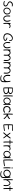

<svg xmlns="http://www.w3.org/2000/svg" viewBox="6123 -6819 907 13193"><g transform="rotate(90 6576.5 -222.5)"><path d="M278 -5Q231 -1 192 -6.5Q153 -12 124.5 -21.5Q96 -31 80.5 -38.5Q65 -46 65 -46Q65 -46 63 -47.5Q61 -49 57.5 -52.5Q54 -56 51.5 -60.5Q49 -65 48.5 -70.5Q48 -76 51 -82Q55 -89 60.5 -91.5Q66 -94 71.5 -94.5Q77 -95 80.5 -93.5Q84 -92 84 -92Q125 -75 170 -67Q215 -59 254.5 -62.5Q294 -66 322 -82.5Q350 -99 358 -132Q365 -165 352.5 -189.5Q340 -214 314.5 -234Q289 -254 257.5 -269.5Q226 -285 197 -297Q178 -305 156.5 -319Q135 -333 117 -352Q99 -371 86.5 -395Q74 -419 71.5 -446.5Q69 -474 79.5 -505.5Q90 -537 118 -570Q146 -604 177 -621.5Q208 -639 239 -646Q270 -653 297.5 -652Q325 -651 347 -647Q369 -643 381.5 -638.5Q394 -634 394 -634Q394 -634 397.5 -632.5Q401 -631 406.5 -627Q412 -623 417 -618.5Q422 -614 424 -607.5Q426 -601 424 -595Q422 -587 416 -583.5Q410 -580 403 -579.5Q396 -579 391.5 -579.5Q387 -580 387 -580Q330 -596 282 -587Q234 -578 199.5 -552Q165 -526 149 -492Q133 -458 142 -425Q149 -398 172 -379Q195 -360 226.5 -345Q258 -330 291.5 -315Q325 -300 354 -280.5Q383 -261 400 -234Q420 -202 424.5 -170.5Q429 -139 421 -110.5Q413 -82 393.5 -60Q374 -38 344.5 -23.5Q315 -9 278 -5Z M724 -3Q674 -3 633 -22Q592 -41 563 -73.5Q534 -106 518.5 -149.5Q503 -193 503 -243Q503 -293 521.5 -339.5Q540 -386 573 -422Q606 -458 649.5 -479Q693 -500 743 -500Q793 -500 835.5 -485Q878 -470 909.5 -439.5Q941 -409 958 -361.5Q975 -314 975 -250Q975 -200 955 -155.5Q935 -111 899.5 -77Q864 -43 819 -23Q774 -3 724 -3ZM724 -62Q761 -62 795 -77.5Q829 -93 855 -120Q881 -147 896.5 -182Q912 -217 912 -257Q912 -323 890 -365.5Q868 -408 830.5 -428.5Q793 -449 744 -449Q707 -449 674.5 -431Q642 -413 618 -382.5Q594 -352 580 -314Q566 -276 566 -238Q566 -186 585.5 -146Q605 -106 641 -84Q677 -62 724 -62Z M1183 -11Q1157 -24 1135 -43.5Q1113 -63 1096.5 -87Q1080 -111 1068 -142Q1056 -173 1049 -209Q1039 -265 1040.5 -325.5Q1042 -386 1052 -450Q1052 -450 1053.5 -454Q1055 -458 1058.5 -462.5Q1062 -467 1069 -470Q1076 -473 1088 -471Q1099 -469 1105 -463Q1111 -457 1113 -451.5Q1115 -446 1116 -441.5Q1117 -437 1117 -437Q1105 -339 1108 -262Q1111 -185 1135 -142Q1152 -110 1172 -89.5Q1192 -69 1214 -61Q1236 -53 1259 -54.5Q1282 -56 1305 -68Q1343 -90 1365 -121.5Q1387 -153 1397 -191Q1407 -229 1405 -270Q1403 -307 1395.5 -348Q1388 -389 1380 -422Q1372 -455 1369 -470Q1369 -470 1369 -472.5Q1369 -475 1370.5 -479Q1372 -483 1375.5 -486.5Q1379 -490 1388 -491Q1397 -493 1404 -489Q1411 -485 1414.5 -481.5Q1418 -478 1418 -478Q1436 -447 1448.5 -407Q1461 -367 1469 -323Q1477 -269 1473.5 -225Q1470 -181 1457.5 -145Q1445 -109 1424 -79Q1405 -54 1378 -35.5Q1351 -17 1319.5 -7.5Q1288 2 1253.5 1.5Q1219 1 1183 -11Z M1594 -144Q1586 -143 1581 -146Q1576 -149 1573 -153.5Q1570 -158 1568.5 -162Q1567 -166 1567 -166Q1565 -177 1563.5 -183Q1562 -189 1561.5 -196.5Q1561 -204 1561.5 -219Q1562 -234 1563 -263Q1567 -322 1584.5 -366.5Q1602 -411 1635 -441Q1668 -471 1716 -486Q1750 -495 1781 -493.5Q1812 -492 1839.5 -481Q1867 -470 1891 -450Q1891 -450 1894 -447Q1897 -444 1900.5 -439Q1904 -434 1906 -428Q1908 -422 1907 -416Q1906 -410 1899 -404Q1890 -398 1881 -398.5Q1872 -399 1863.5 -403.5Q1855 -408 1850 -412Q1845 -416 1845 -416Q1818 -436 1787.5 -437.5Q1757 -439 1726 -425Q1676 -405 1650.5 -364.5Q1625 -324 1618 -268Q1615 -241 1614 -227Q1613 -213 1612.5 -205.5Q1612 -198 1612 -190.5Q1612 -183 1613 -167Q1613 -167 1613 -162Q1613 -157 1608.5 -151.5Q1604 -146 1594 -144ZM1594 -1Q1585 -1 1579 -4.5Q1573 -8 1569 -13Q1565 -18 1563.5 -21.5Q1562 -25 1562 -25Q1556 -79 1553.5 -133Q1551 -187 1551 -242.5Q1551 -298 1554 -355.5Q1557 -413 1562 -474Q1562 -474 1562.5 -477.5Q1563 -481 1566 -486Q1569 -491 1575.5 -494.5Q1582 -498 1593 -497Q1604 -497 1610 -492.5Q1616 -488 1619 -481.5Q1622 -475 1623 -470.5Q1624 -466 1624 -466Q1620 -415 1618 -363Q1616 -311 1616 -256.5Q1616 -202 1618 -144.5Q1620 -87 1624 -26Q1624 -26 1623 -22Q1622 -18 1619.5 -13.5Q1617 -9 1611 -5Q1605 -1 1594 -1Z M2466 -12Q2413 -23 2374 -46.5Q2335 -70 2309.5 -105.5Q2284 -141 2273 -189Q2262 -237 2264 -296Q2272 -357 2293 -412.5Q2314 -468 2352.5 -516.5Q2391 -565 2451 -605Q2523 -649 2590.5 -650Q2658 -651 2722 -617Q2755 -595 2772.5 -569Q2790 -543 2796 -515Q2802 -487 2800 -458.5Q2798 -430 2791 -401Q2791 -401 2788 -398Q2785 -395 2779.5 -392.5Q2774 -390 2765 -392Q2757 -394 2752 -400Q2747 -406 2746 -411Q2745 -416 2745 -416Q2749 -441 2747.5 -466.5Q2746 -492 2738 -518Q2728 -543 2706.5 -561Q2685 -579 2656.5 -587.5Q2628 -596 2595.5 -593Q2563 -590 2532 -574Q2479 -547 2438.5 -511Q2398 -475 2372.5 -427Q2347 -379 2336 -316Q2326 -232 2349.5 -177.5Q2373 -123 2424 -91Q2471 -74 2515 -65Q2559 -56 2604 -60Q2649 -64 2699 -87Q2722 -105 2725.5 -125.5Q2729 -146 2710 -172Q2686 -190 2652 -203.5Q2618 -217 2573 -224Q2573 -224 2571.5 -226.5Q2570 -229 2568 -232.5Q2566 -236 2564.5 -241.5Q2563 -247 2564 -252Q2566 -260 2570 -264Q2574 -268 2578 -269.5Q2582 -271 2582 -271Q2611 -270 2637.5 -263.5Q2664 -257 2687.5 -247.5Q2711 -238 2731 -226Q2753 -209 2767.5 -190.5Q2782 -172 2788 -152.5Q2794 -133 2789.5 -112Q2785 -91 2768 -70Q2743 -47 2709.5 -31Q2676 -15 2636 -7Q2596 1 2553 -0.5Q2510 -2 2466 -12Z M3009 -11Q2983 -24 2961 -43.5Q2939 -63 2922.5 -87Q2906 -111 2894 -142Q2882 -173 2875 -209Q2865 -265 2866.5 -325.5Q2868 -386 2878 -450Q2878 -450 2879.5 -454Q2881 -458 2884.5 -462.5Q2888 -467 2895 -470Q2902 -473 2914 -471Q2925 -469 2931 -463Q2937 -457 2939 -451.5Q2941 -446 2942 -441.5Q2943 -437 2943 -437Q2931 -339 2934 -262Q2937 -185 2961 -142Q2978 -110 2998 -89.5Q3018 -69 3040 -61Q3062 -53 3085 -54.5Q3108 -56 3131 -68Q3169 -90 3191 -121.5Q3213 -153 3223 -191Q3233 -229 3231 -270Q3229 -307 3221.5 -348Q3214 -389 3206 -422Q3198 -455 3195 -470Q3195 -470 3195 -472.5Q3195 -475 3196.5 -479Q3198 -483 3201.5 -486.5Q3205 -490 3214 -491Q3223 -493 3230 -489Q3237 -485 3240.5 -481.5Q3244 -478 3244 -478Q3262 -447 3274.5 -407Q3287 -367 3295 -323Q3303 -269 3299.5 -225Q3296 -181 3283.5 -145Q3271 -109 3250 -79Q3231 -54 3204 -35.5Q3177 -17 3145.5 -7.5Q3114 2 3079.5 1.5Q3045 1 3009 -11Z M3763 -24Q3753 -27 3747 -32Q3741 -37 3738.5 -42.5Q3736 -48 3735.5 -52.5Q3735 -57 3735 -57Q3746 -155 3743.5 -232Q3741 -309 3717 -352Q3694 -396 3666 -417Q3638 -438 3607.5 -439.5Q3577 -441 3545 -424Q3506 -402 3482 -368Q3458 -334 3447 -294Q3436 -254 3436 -213Q3437 -176 3437.5 -144Q3438 -112 3439 -86.5Q3440 -61 3442 -47Q3442 -47 3442 -44.5Q3442 -42 3441 -38.5Q3440 -35 3436.5 -31.5Q3433 -28 3425 -27Q3417 -26 3411 -29.5Q3405 -33 3401.5 -36.5Q3398 -40 3398 -40Q3386 -61 3386 -79.5Q3386 -98 3388 -119.5Q3390 -141 3384 -171Q3383 -206 3384.5 -239Q3386 -272 3390 -303Q3394 -334 3403 -361Q3412 -388 3428 -410Q3447 -435 3473.5 -454Q3500 -473 3532 -484Q3564 -495 3599 -495Q3634 -495 3670 -483Q3696 -470 3717.5 -450.5Q3739 -431 3755.5 -407Q3772 -383 3784 -352.5Q3796 -322 3803 -285Q3813 -229 3811.5 -169.5Q3810 -110 3800 -45Q3800 -45 3798.5 -41Q3797 -37 3793.5 -32Q3790 -27 3782.5 -24.5Q3775 -22 3763 -24ZM3420 -1Q3411 -1 3405 -4.5Q3399 -8 3395 -13Q3391 -18 3389.5 -21.5Q3388 -25 3388 -25Q3382 -79 3379.5 -133Q3377 -187 3377 -242.5Q3377 -298 3380 -355.5Q3383 -413 3388 -474Q3388 -474 3388.5 -477.5Q3389 -481 3392 -486Q3395 -491 3401.5 -494.5Q3408 -498 3419 -497Q3430 -497 3436 -492.5Q3442 -488 3445 -481.5Q3448 -475 3449 -470.5Q3450 -466 3450 -466Q3446 -415 3444 -363Q3442 -311 3442 -256.5Q3442 -202 3444 -144.5Q3446 -87 3450 -26Q3450 -26 3449 -22Q3448 -18 3445.5 -13.5Q3443 -9 3437 -5Q3431 -1 3420 -1ZM4125 -24Q4114 -27 4108 -32Q4102 -37 4100 -42.5Q4098 -48 4097 -52.5Q4096 -57 4096 -57Q4108 -155 4105.5 -232Q4103 -309 4078 -352Q4055 -396 4027 -417Q3999 -438 3969 -439.5Q3939 -441 3906 -424Q3867 -402 3843 -368Q3819 -334 3808 -294Q3797 -254 3797 -213Q3799 -176 3798 -150.5Q3797 -125 3795 -106Q3793 -87 3792 -69Q3792 -69 3792 -64.5Q3792 -60 3791 -55Q3790 -50 3787.5 -45Q3785 -40 3779 -40Q3770 -39 3765 -41.5Q3760 -44 3758.5 -47.5Q3757 -51 3757 -51Q3754 -64 3753 -83Q3752 -102 3752 -125Q3752 -148 3752 -172Q3752 -206 3751.5 -239.5Q3751 -273 3754 -303.5Q3757 -334 3765.5 -361Q3774 -388 3790 -410Q3808 -435 3835 -454Q3862 -473 3893.5 -484Q3925 -495 3960 -495Q3995 -495 4031 -483Q4057 -470 4078.5 -450.5Q4100 -431 4117 -407Q4134 -383 4145.5 -352.5Q4157 -322 4164 -285Q4174 -229 4172.5 -169.5Q4171 -110 4161 -45Q4161 -45 4159.5 -41Q4158 -37 4154.5 -32Q4151 -27 4144 -24.5Q4137 -22 4125 -24Z M4634 -24Q4624 -27 4618 -32Q4612 -37 4609.5 -42.5Q4607 -48 4606.5 -52.5Q4606 -57 4606 -57Q4617 -155 4614.5 -232Q4612 -309 4588 -352Q4565 -396 4537 -417Q4509 -438 4478.5 -439.5Q4448 -441 4416 -424Q4377 -402 4353 -368Q4329 -334 4318 -294Q4307 -254 4307 -213Q4308 -176 4308.5 -144Q4309 -112 4310 -86.5Q4311 -61 4313 -47Q4313 -47 4313 -44.5Q4313 -42 4312 -38.5Q4311 -35 4307.5 -31.5Q4304 -28 4296 -27Q4288 -26 4282 -29.5Q4276 -33 4272.5 -36.5Q4269 -40 4269 -40Q4257 -61 4257 -79.5Q4257 -98 4259 -119.5Q4261 -141 4255 -171Q4254 -206 4255.5 -239Q4257 -272 4261 -303Q4265 -334 4274 -361Q4283 -388 4299 -410Q4318 -435 4344.5 -454Q4371 -473 4403 -484Q4435 -495 4470 -495Q4505 -495 4541 -483Q4567 -470 4588.5 -450.5Q4610 -431 4626.5 -407Q4643 -383 4655 -352.5Q4667 -322 4674 -285Q4684 -229 4682.5 -169.5Q4681 -110 4671 -45Q4671 -45 4669.5 -41Q4668 -37 4664.5 -32Q4661 -27 4653.5 -24.5Q4646 -22 4634 -24ZM4291 -1Q4282 -1 4276 -4.5Q4270 -8 4266 -13Q4262 -18 4260.5 -21.5Q4259 -25 4259 -25Q4253 -79 4250.5 -133Q4248 -187 4248 -242.5Q4248 -298 4251 -355.5Q4254 -413 4259 -474Q4259 -474 4259.5 -477.5Q4260 -481 4263 -486Q4266 -491 4272.5 -494.5Q4279 -498 4290 -497Q4301 -497 4307 -492.5Q4313 -488 4316 -481.5Q4319 -475 4320 -470.5Q4321 -466 4321 -466Q4317 -415 4315 -363Q4313 -311 4313 -256.5Q4313 -202 4315 -144.5Q4317 -87 4321 -26Q4321 -26 4320 -22Q4319 -18 4316.5 -13.5Q4314 -9 4308 -5Q4302 -1 4291 -1ZM4996 -24Q4985 -27 4979 -32Q4973 -37 4971 -42.5Q4969 -48 4968 -52.5Q4967 -57 4967 -57Q4979 -155 4976.5 -232Q4974 -309 4949 -352Q4926 -396 4898 -417Q4870 -438 4840 -439.5Q4810 -441 4777 -424Q4738 -402 4714 -368Q4690 -334 4679 -294Q4668 -254 4668 -213Q4670 -176 4669 -150.5Q4668 -125 4666 -106Q4664 -87 4663 -69Q4663 -69 4663 -64.5Q4663 -60 4662 -55Q4661 -50 4658.5 -45Q4656 -40 4650 -40Q4641 -39 4636 -41.5Q4631 -44 4629.5 -47.5Q4628 -51 4628 -51Q4625 -64 4624 -83Q4623 -102 4623 -125Q4623 -148 4623 -172Q4623 -206 4622.5 -239.5Q4622 -273 4625 -303.5Q4628 -334 4636.5 -361Q4645 -388 4661 -410Q4679 -435 4706 -454Q4733 -473 4764.5 -484Q4796 -495 4831 -495Q4866 -495 4902 -483Q4928 -470 4949.5 -450.5Q4971 -431 4988 -407Q5005 -383 5016.5 -352.5Q5028 -322 5035 -285Q5045 -229 5043.5 -169.5Q5042 -110 5032 -45Q5032 -45 5030.5 -41Q5029 -37 5025.5 -32Q5022 -27 5015 -24.5Q5008 -22 4996 -24Z M5422 210Q5352 214 5290 202Q5228 190 5174 164Q5174 164 5170.5 162Q5167 160 5162.5 156Q5158 152 5155.5 145.5Q5153 139 5156 131Q5159 124 5164.5 120.5Q5170 117 5176 116.5Q5182 116 5186 116.5Q5190 117 5190 117Q5224 132 5259 140.5Q5294 149 5330.5 152Q5367 155 5406 153Q5453 151 5485 135Q5517 119 5534.5 88.5Q5552 58 5557 14Q5561 -54 5561.5 -118Q5562 -182 5559.5 -241.5Q5557 -301 5551 -356Q5545 -411 5533 -462Q5533 -462 5534 -468Q5535 -474 5540.5 -480Q5546 -486 5559 -486Q5573 -487 5581 -482Q5589 -477 5592.5 -471.5Q5596 -466 5596 -466Q5614 -392 5621 -310Q5628 -228 5628 -141Q5628 -54 5623 34Q5610 119 5559.5 162Q5509 205 5422 210ZM5281 -12Q5239 -31 5208.5 -59.5Q5178 -88 5158 -126Q5138 -164 5129 -209Q5122 -247 5120.5 -286Q5119 -325 5122.5 -366Q5126 -407 5133 -450Q5133 -450 5134.5 -453.5Q5136 -457 5140 -461.5Q5144 -466 5151.5 -469Q5159 -472 5171 -471Q5181 -470 5187.5 -466Q5194 -462 5198 -457Q5202 -452 5203.5 -447.5Q5205 -443 5205.5 -440Q5206 -437 5206 -437Q5197 -368 5195.5 -311Q5194 -254 5202.5 -211Q5211 -168 5229 -141Q5269 -78 5318 -62Q5367 -46 5426 -68Q5471 -90 5500.5 -120Q5530 -150 5544.5 -188Q5559 -226 5558 -268L5611 -325Q5625 -244 5610 -183Q5595 -122 5557 -78Q5528 -46 5485 -23Q5442 0 5389.5 5Q5337 10 5281 -12Z M6288 -15Q6234 -6 6183 -2Q6132 2 6091 1Q6050 0 6024 -8Q5998 -16 5994 -34Q5990 -77 5987.5 -134.5Q5985 -192 5984.5 -256.5Q5984 -321 5985 -387Q5986 -453 5989 -513Q5992 -573 5996 -621Q5997 -630 6002 -636Q6007 -642 6015.5 -645.5Q6024 -649 6036 -649L6258 -647Q6302 -641 6337.5 -624.5Q6373 -608 6399 -582Q6425 -556 6438 -522Q6446 -493 6443 -466Q6440 -439 6426 -417Q6412 -395 6387 -376.5Q6362 -358 6328 -344Q6363 -329 6388 -305.5Q6413 -282 6428.5 -253Q6444 -224 6448 -189Q6447 -148 6430.5 -114Q6414 -80 6379.5 -55Q6345 -30 6288 -15ZM6055 -56Q6113 -56 6165.5 -58Q6218 -60 6260 -69.5Q6302 -79 6330 -98Q6398 -151 6376 -218Q6365 -253 6341 -273.5Q6317 -294 6286 -304Q6255 -314 6222 -316L6049 -314Q6048 -250 6049.5 -185.5Q6051 -121 6055 -56ZM6049 -377Q6109 -373 6167 -376Q6225 -379 6284 -390Q6325 -405 6350 -428.5Q6375 -452 6377 -490Q6373 -530 6342.5 -557.5Q6312 -585 6250 -596Q6233 -598 6202 -599.5Q6171 -601 6134 -601.5Q6097 -602 6058 -602Z M6578 -1Q6567 -1 6560.5 -4.5Q6554 -8 6550 -13.5Q6546 -19 6544.5 -22.5Q6543 -26 6543 -26Q6539 -69 6536.5 -128Q6534 -187 6533.5 -253.5Q6533 -320 6534 -387Q6535 -454 6538 -515.5Q6541 -577 6545 -626Q6545 -626 6545.5 -629.5Q6546 -633 6549 -638Q6552 -643 6558.5 -646.5Q6565 -650 6576 -649Q6587 -649 6593.5 -644Q6600 -639 6602.5 -633Q6605 -627 6606 -622Q6607 -617 6607 -617Q6603 -578 6601 -521Q6599 -464 6598.5 -398.5Q6598 -333 6598.5 -266Q6599 -199 6600.5 -137Q6602 -75 6605 -26Q6605 -26 6604.5 -22.5Q6604 -19 6601.5 -13.5Q6599 -8 6593 -4.5Q6587 -1 6578 -1Z M6902 -3Q6852 -3 6811.5 -21.5Q6771 -40 6742 -73Q6713 -106 6697.5 -149.5Q6682 -193 6682 -243Q6682 -294 6700.5 -340.5Q6719 -387 6752 -423Q6785 -459 6828.5 -479.5Q6872 -500 6922 -500Q6990 -500 7041.5 -473.5Q7093 -447 7122 -391.5Q7151 -336 7151 -250Q7151 -200 7131.5 -155.5Q7112 -111 7078 -77Q7044 -43 6999 -23.5Q6954 -4 6902 -3ZM6904 -62Q6941 -62 6974.5 -78Q7008 -94 7034 -121Q7060 -148 7075.5 -183.5Q7091 -219 7091 -258Q7091 -324 7069 -366.5Q7047 -409 7009.5 -429.5Q6972 -450 6923 -450Q6887 -450 6854.5 -432Q6822 -414 6798 -383.5Q6774 -353 6760 -315Q6746 -277 6746 -238Q6746 -187 6765.5 -147Q6785 -107 6820.5 -84.5Q6856 -62 6904 -62ZM7162 -1Q7150 -1 7143 -6Q7136 -11 7132.5 -15.5Q7129 -20 7129 -20Q7122 -93 7119 -167.5Q7116 -242 7118.5 -319.5Q7121 -397 7128 -478Q7128 -478 7130 -483Q7132 -488 7139 -493Q7146 -498 7160 -497Q7171 -497 7177 -492Q7183 -487 7185.5 -480Q7188 -473 7188.5 -468.5Q7189 -464 7189 -464Q7185 -413 7182.5 -361Q7180 -309 7180.5 -255.5Q7181 -202 7183 -145Q7185 -88 7188 -26Q7188 -26 7187.5 -22.5Q7187 -19 7184.5 -14Q7182 -9 7176.5 -5Q7171 -1 7162 -1Z M7501 9Q7419 4 7369 -26.5Q7319 -57 7295 -108.5Q7271 -160 7266 -225Q7262 -277 7277.5 -325.5Q7293 -374 7325.5 -412.5Q7358 -451 7405 -473.5Q7452 -496 7512 -495Q7560 -495 7594 -483Q7628 -471 7650.5 -453Q7673 -435 7685.5 -417.5Q7698 -400 7703 -388Q7708 -376 7708 -376Q7708 -376 7708 -372Q7708 -368 7706 -362Q7704 -356 7695 -352Q7686 -347 7676 -347.5Q7666 -348 7659 -351Q7652 -354 7650 -356Q7650 -356 7644 -366.5Q7638 -377 7624.5 -391Q7611 -405 7587.5 -416Q7564 -427 7530 -427Q7493 -428 7457.5 -418Q7422 -408 7393.5 -385.5Q7365 -363 7349 -325.5Q7333 -288 7337 -233Q7340 -170 7361 -133.5Q7382 -97 7418.5 -80.5Q7455 -64 7504 -59Q7542 -56 7573.5 -63.5Q7605 -71 7628.5 -83Q7652 -95 7664.5 -104.5Q7677 -114 7678 -114Q7682 -116 7689 -116.5Q7696 -117 7704 -115Q7712 -113 7719 -104Q7725 -98 7725.5 -91Q7726 -84 7725 -79.5Q7724 -75 7724 -75Q7724 -75 7712 -61.5Q7700 -48 7674 -30.5Q7648 -13 7605.5 -0.5Q7563 12 7501 9Z M8147 -25Q8138 -22 8129.5 -23Q8121 -24 8115 -28.5Q8109 -33 8105.5 -36Q8102 -39 8102 -39Q8075 -72 8048.5 -99.5Q8022 -127 7996 -149Q7970 -171 7944.5 -188.5Q7919 -206 7892.5 -220Q7866 -234 7839 -246L7837 -314Q7894 -318 7943 -332.5Q7992 -347 8033.5 -373.5Q8075 -400 8106 -439Q8106 -439 8109 -442Q8112 -445 8117.5 -448Q8123 -451 8129.5 -452Q8136 -453 8146 -449Q8154 -445 8157 -438Q8160 -431 8159.5 -424Q8159 -417 8157.5 -412Q8156 -407 8156 -407Q8138 -375 8110 -350Q8082 -325 8047 -306Q8012 -287 7971 -274.5Q7930 -262 7885 -254L7880 -278Q7925 -264 7964.5 -242Q8004 -220 8039 -191.5Q8074 -163 8104 -129Q8134 -95 8160 -59Q8160 -59 8161.5 -55Q8163 -51 8162.5 -45.5Q8162 -40 8158.5 -34.5Q8155 -29 8147 -25ZM7830 -1Q7820 -1 7813 -4.5Q7806 -8 7802 -13.5Q7798 -19 7796.5 -22.5Q7795 -26 7795 -26Q7791 -69 7788.5 -128Q7786 -187 7785.5 -253.5Q7785 -320 7786 -387Q7787 -454 7790 -515.5Q7793 -577 7797 -626Q7797 -626 7797.5 -629.5Q7798 -633 7801 -638Q7804 -643 7810.5 -646.5Q7817 -650 7828 -649Q7839 -649 7845.5 -644Q7852 -639 7854.5 -633Q7857 -627 7858 -622Q7859 -617 7859 -617Q7855 -578 7853 -521Q7851 -464 7850.5 -398.5Q7850 -333 7850.5 -266Q7851 -199 7852.5 -137Q7854 -75 7857 -26Q7857 -26 7856.5 -22Q7856 -18 7853 -13.5Q7850 -9 7844.5 -5Q7839 -1 7830 -1Z M8591 -2Q8576 -3 8564 -5.5Q8552 -8 8545 -13Q8538 -18 8533.5 -24.5Q8529 -31 8527 -37Q8524 -110 8521.5 -181.5Q8519 -253 8518.5 -325Q8518 -397 8521 -472.5Q8524 -548 8531 -628Q8534 -642 8547.5 -649.5Q8561 -657 8585 -656L8936 -651Q8936 -651 8939.5 -650.5Q8943 -650 8949 -648.5Q8955 -647 8961 -644Q8967 -641 8971 -635Q8975 -629 8975 -620Q8975 -610 8970 -604.5Q8965 -599 8959 -597Q8953 -595 8948 -595Q8943 -595 8943 -595L8592 -608Q8588 -555 8585 -502Q8582 -449 8581.5 -395Q8581 -341 8582 -286Q8583 -231 8585 -173.5Q8587 -116 8590 -56Q8632 -60 8671 -64.5Q8710 -69 8745.5 -73.5Q8781 -78 8814.5 -82.5Q8848 -87 8879.5 -92.5Q8911 -98 8940 -104Q8940 -104 8943.5 -104.5Q8947 -105 8952.5 -105Q8958 -105 8963.5 -102.5Q8969 -100 8974 -95.5Q8979 -91 8980 -83Q8983 -74 8981 -67Q8979 -60 8975 -56.5Q8971 -53 8967.5 -52Q8964 -51 8964 -51Q8916 -41 8869.5 -33Q8823 -25 8776.5 -19Q8730 -13 8684.5 -8.5Q8639 -4 8591 -2ZM8549 -308 8548 -366 8827 -377Q8827 -377 8831.5 -376.5Q8836 -376 8843.5 -374.5Q8851 -373 8858 -369.5Q8865 -366 8869.5 -360.5Q8874 -355 8874 -345Q8874 -336 8868 -330.5Q8862 -325 8854.5 -322Q8847 -319 8841 -319Q8835 -319 8835 -319Z M9089 -1Q9082 -7 9079.5 -12.5Q9077 -18 9077.5 -24Q9078 -30 9080 -35Q9082 -40 9084 -42.5Q9086 -45 9086 -45Q9115 -77 9142.5 -109Q9170 -141 9197.5 -174Q9225 -207 9252 -242Q9233 -269 9214 -295Q9195 -321 9176 -347Q9157 -373 9138.5 -399.5Q9120 -426 9100 -454Q9100 -454 9099 -457Q9098 -460 9098 -464Q9098 -468 9100.5 -473Q9103 -478 9110 -482Q9117 -486 9123.5 -486Q9130 -486 9135.5 -484Q9141 -482 9144.5 -480.5Q9148 -479 9148 -479Q9172 -450 9195.5 -418.5Q9219 -387 9243.5 -355Q9268 -323 9291 -290Q9319 -328 9344.5 -362Q9370 -396 9393 -427.5Q9416 -459 9436 -488Q9436 -488 9439 -491Q9442 -494 9448 -497.5Q9454 -501 9461.5 -501.5Q9469 -502 9478 -497Q9488 -493 9491.5 -486Q9495 -479 9495 -472Q9495 -465 9494 -460.5Q9493 -456 9493 -456Q9469 -421 9446.5 -389Q9424 -357 9403.5 -329Q9383 -301 9365.5 -277Q9348 -253 9333 -235Q9365 -193 9394 -153.5Q9423 -114 9446 -83Q9469 -52 9481 -33Q9481 -33 9482 -31Q9483 -29 9483 -24.5Q9483 -20 9482 -16Q9481 -12 9477 -7.5Q9473 -3 9466 0Q9455 4 9445.5 0.5Q9436 -3 9430.5 -7Q9425 -11 9425 -11L9294 -188Q9250 -135 9209 -86Q9168 -37 9135 -3Q9135 -3 9131 -0.5Q9127 2 9120 4Q9113 6 9105 5Q9097 4 9089 -1Z M9748 -1Q9737 -1 9730.5 -4.5Q9724 -8 9720 -13.5Q9716 -19 9714.5 -22.5Q9713 -26 9713 -26Q9709 -69 9706.5 -128Q9704 -187 9703 -253.5Q9702 -320 9703.5 -387Q9705 -454 9708 -515.5Q9711 -577 9715 -626Q9715 -626 9716 -629.5Q9717 -633 9720 -638Q9723 -643 9729.5 -646.5Q9736 -650 9746 -649Q9758 -649 9764 -644Q9770 -639 9773 -633Q9776 -627 9776.5 -622Q9777 -617 9777 -617Q9774 -578 9772 -521Q9770 -464 9769 -398.5Q9768 -333 9768.5 -266Q9769 -199 9771 -137Q9773 -75 9776 -26Q9776 -26 9775 -22.5Q9774 -19 9771.5 -13.5Q9769 -8 9763 -4.5Q9757 -1 9748 -1ZM9882 -426Q9803 -426 9732 -427Q9661 -428 9605 -429Q9605 -429 9600 -430Q9595 -431 9588.5 -433.5Q9582 -436 9577 -441Q9572 -446 9572 -454Q9571 -462 9573.5 -466Q9576 -470 9580 -472Q9584 -474 9586.5 -475Q9589 -476 9589 -476Q9597 -477 9619 -478Q9641 -479 9671.5 -479.5Q9702 -480 9737.5 -480.5Q9773 -481 9809 -481Q9845 -481 9877 -481Q9877 -481 9880.5 -480Q9884 -479 9888.5 -477Q9893 -475 9898 -471.5Q9903 -468 9906 -463Q9909 -458 9909 -451Q9909 -442 9904.5 -436.5Q9900 -431 9895 -429Q9890 -427 9886 -426.5Q9882 -426 9882 -426Z M10008 -144Q10000 -143 9995 -146Q9990 -149 9987 -153.5Q9984 -158 9982.5 -162Q9981 -166 9981 -166Q9979 -177 9977.5 -183Q9976 -189 9975.5 -196.5Q9975 -204 9975.5 -219Q9976 -234 9977 -263Q9981 -322 9998.5 -366.5Q10016 -411 10049 -441Q10082 -471 10130 -486Q10164 -495 10195 -493.5Q10226 -492 10253.5 -481Q10281 -470 10305 -450Q10305 -450 10308 -447Q10311 -444 10314.5 -439Q10318 -434 10320 -428Q10322 -422 10321 -416Q10320 -410 10313 -404Q10304 -398 10295 -398.5Q10286 -399 10277.5 -403.5Q10269 -408 10264 -412Q10259 -416 10259 -416Q10232 -436 10201.5 -437.5Q10171 -439 10140 -425Q10090 -405 10064.5 -364.5Q10039 -324 10032 -268Q10029 -241 10028 -227Q10027 -213 10026.5 -205.5Q10026 -198 10026 -190.5Q10026 -183 10027 -167Q10027 -167 10027 -162Q10027 -157 10022.5 -151.5Q10018 -146 10008 -144ZM10008 -1Q9999 -1 9993 -4.5Q9987 -8 9983 -13Q9979 -18 9977.5 -21.5Q9976 -25 9976 -25Q9970 -79 9967.5 -133Q9965 -187 9965 -242.5Q9965 -298 9968 -355.5Q9971 -413 9976 -474Q9976 -474 9976.5 -477.5Q9977 -481 9980 -486Q9983 -491 9989.5 -494.5Q9996 -498 10007 -497Q10018 -497 10024 -492.5Q10030 -488 10033 -481.5Q10036 -475 10037 -470.5Q10038 -466 10038 -466Q10034 -415 10032 -363Q10030 -311 10030 -256.5Q10030 -202 10032 -144.5Q10034 -87 10038 -26Q10038 -26 10037 -22Q10036 -18 10033.5 -13.5Q10031 -9 10025 -5Q10019 -1 10008 -1Z M10563 -3Q10513 -3 10472.5 -21.5Q10432 -40 10403 -73Q10374 -106 10358.5 -149.5Q10343 -193 10343 -243Q10343 -294 10361.5 -340.5Q10380 -387 10413 -423Q10446 -459 10489.5 -479.5Q10533 -500 10583 -500Q10651 -500 10702.5 -473.5Q10754 -447 10783 -391.5Q10812 -336 10812 -250Q10812 -200 10792.5 -155.5Q10773 -111 10739 -77Q10705 -43 10660 -23.5Q10615 -4 10563 -3ZM10565 -62Q10602 -62 10635.5 -78Q10669 -94 10695 -121Q10721 -148 10736.5 -183.5Q10752 -219 10752 -258Q10752 -324 10730 -366.5Q10708 -409 10670.5 -429.5Q10633 -450 10584 -450Q10548 -450 10515.5 -432Q10483 -414 10459 -383.5Q10435 -353 10421 -315Q10407 -277 10407 -238Q10407 -187 10426.5 -147Q10446 -107 10481.5 -84.5Q10517 -62 10565 -62ZM10823 -1Q10811 -1 10804 -6Q10797 -11 10793.5 -15.5Q10790 -20 10790 -20Q10783 -93 10780 -167.5Q10777 -242 10779.5 -319.5Q10782 -397 10789 -478Q10789 -478 10791 -483Q10793 -488 10800 -493Q10807 -498 10821 -497Q10832 -497 10838 -492Q10844 -487 10846.5 -480Q10849 -473 10849.5 -468.5Q10850 -464 10850 -464Q10846 -413 10843.5 -361Q10841 -309 10841.5 -255.5Q10842 -202 10844 -145Q10846 -88 10849 -26Q10849 -26 10848.5 -22.5Q10848 -19 10845.5 -14Q10843 -9 10837.5 -5Q10832 -1 10823 -1Z M11010 -2Q10995 -2 10983.5 -4Q10972 -6 10964 -11Q10956 -16 10951.5 -22.5Q10947 -29 10946 -36Q10943 -94 10941 -151.5Q10939 -209 10937.5 -266.5Q10936 -324 10936.5 -382.5Q10937 -441 10939.5 -501.5Q10942 -562 10948 -626Q10948 -626 10949 -630.5Q10950 -635 10952 -640.5Q10954 -646 10961 -650Q10968 -654 10980 -653Q10992 -651 10998.5 -645.5Q11005 -640 11007.5 -633.5Q11010 -627 11010.5 -621.5Q11011 -616 11011 -616Q10999 -484 10999.5 -343Q11000 -202 11009 -56Q11076 -63 11138 -70.5Q11200 -78 11255.5 -86.5Q11311 -95 11358 -104Q11358 -104 11361.5 -104.5Q11365 -105 11370.5 -105Q11376 -105 11381.5 -103Q11387 -101 11392 -96.5Q11397 -92 11398 -85Q11401 -75 11399 -68Q11397 -61 11393.5 -57.5Q11390 -54 11386.5 -52.5Q11383 -51 11383 -51Q11335 -41 11288 -33Q11241 -25 11194.5 -19Q11148 -13 11102 -8.5Q11056 -4 11010 -2Z M11518 -1Q11509 -1 11503 -4.5Q11497 -8 11493 -13Q11489 -18 11487.5 -21.5Q11486 -25 11486 -25Q11480 -79 11477.5 -133Q11475 -187 11475 -242.5Q11475 -298 11478 -355.5Q11481 -413 11486 -474Q11486 -474 11486.5 -477.5Q11487 -481 11490 -486Q11493 -491 11499.5 -494.5Q11506 -498 11517 -497Q11528 -497 11534 -492.5Q11540 -488 11543 -481.5Q11546 -475 11547 -470.5Q11548 -466 11548 -466Q11544 -415 11542 -363Q11540 -311 11540 -256.5Q11540 -202 11542 -144.5Q11544 -87 11548 -26Q11548 -26 11547 -22Q11546 -18 11543.5 -13.5Q11541 -9 11535 -5Q11529 -1 11518 -1ZM11520 -559Q11500 -559 11490.5 -571Q11481 -583 11481 -600Q11481 -619 11490.5 -630.5Q11500 -642 11520 -642Q11540 -642 11549.5 -629.5Q11559 -617 11559 -600Q11559 -589 11555.5 -579.5Q11552 -570 11543.5 -564.5Q11535 -559 11520 -559Z M12008 210Q11938 214 11876 202Q11814 190 11760 164Q11760 164 11756 162Q11752 160 11748 156Q11744 152 11742 145.5Q11740 139 11742 131Q11745 124 11751 120.5Q11757 117 11763 116.5Q11769 116 11773 116.5Q11777 117 11777 117Q11811 132 11846 140.5Q11881 149 11917 152Q11953 155 11992 153Q12039 151 12071 135Q12103 119 12121 88.5Q12139 58 12143 14Q12147 -54 12148 -118Q12149 -182 12146 -241.5Q12143 -301 12136.5 -356Q12130 -411 12120 -462Q12120 -462 12121 -468Q12122 -474 12127.5 -480Q12133 -486 12146 -486Q12159 -487 12167.5 -482Q12176 -477 12179.5 -471.5Q12183 -466 12183 -466Q12201 -392 12208 -310Q12215 -228 12215 -141Q12215 -54 12209 34Q12197 119 12146 162Q12095 205 12008 210ZM11885 -3Q11828 -3 11782 -21.5Q11736 -40 11703 -73Q11670 -106 11652.5 -149.5Q11635 -193 11635 -243Q11635 -294 11656.5 -340.5Q11678 -387 11715 -423Q11752 -459 11801.5 -479.5Q11851 -500 11907 -500Q11985 -500 12043 -473.5Q12101 -447 12134.5 -391.5Q12168 -336 12168 -250Q12168 -200 12145.5 -155.5Q12123 -111 12084.5 -77Q12046 -43 11994.5 -23.5Q11943 -4 11885 -3ZM11887 -62Q11929 -62 11967.5 -78Q12006 -94 12036.5 -121Q12067 -148 12084.5 -183.5Q12102 -219 12102 -258Q12102 -324 12076.5 -366.5Q12051 -409 12008 -429.5Q11965 -450 11908 -450Q11866 -450 11829.5 -432Q11793 -414 11764.5 -383.5Q11736 -353 11720.5 -315Q11705 -277 11705 -238Q11705 -187 11727 -147Q11749 -107 11790 -84.5Q11831 -62 11887 -62Z M12713 -13Q12702 -15 12696 -21Q12690 -27 12688.5 -33.5Q12687 -40 12687 -44.5Q12687 -49 12687 -49Q12695 -97 12699 -139.5Q12703 -182 12702 -219.5Q12701 -257 12694 -289Q12673 -363 12641.5 -395Q12610 -427 12571 -428Q12535 -421 12505.5 -399.5Q12476 -378 12452.5 -349Q12429 -320 12410.5 -288Q12392 -256 12378.5 -226.5Q12365 -197 12356 -177Q12348 -159 12344 -151Q12340 -143 12338.5 -142Q12337 -141 12338 -142Q12339 -143 12339.5 -142Q12340 -141 12340 -133Q12340 -125 12337 -106L12321 -222L12347 -283Q12369 -329 12396.5 -365.5Q12424 -402 12454 -428.5Q12484 -455 12514.5 -469.5Q12545 -484 12573 -485Q12624 -480 12660.5 -454Q12697 -428 12721.5 -386Q12746 -344 12760 -290Q12771 -227 12768 -162.5Q12765 -98 12752 -30Q12752 -30 12750.5 -26Q12749 -22 12744 -18.5Q12739 -15 12732 -12.5Q12725 -10 12713 -13ZM12336 -1Q12326 -1 12319 -4.5Q12312 -8 12308 -13.5Q12304 -19 12302.5 -22.5Q12301 -26 12301 -26Q12297 -69 12294.5 -128Q12292 -187 12291.5 -253.5Q12291 -320 12292 -387Q12293 -454 12296 -515.5Q12299 -577 12303 -626Q12303 -626 12303.5 -629.5Q12304 -633 12307 -638Q12310 -643 12316.5 -646.5Q12323 -650 12334 -649Q12345 -649 12351.5 -644Q12358 -639 12360.5 -633Q12363 -627 12364 -622Q12365 -617 12365 -617Q12361 -578 12359 -521Q12357 -464 12356.5 -398.5Q12356 -333 12356.5 -266Q12357 -199 12358.5 -137Q12360 -75 12363 -26Q12363 -26 12362.5 -22Q12362 -18 12359 -13.5Q12356 -9 12350.5 -5Q12345 -1 12336 -1Z M12944 -1Q12933 -1 12926.5 -4.5Q12920 -8 12916 -13.5Q12912 -19 12910.5 -22.5Q12909 -26 12909 -26Q12905 -69 12902.5 -128Q12900 -187 12899 -253.5Q12898 -320 12899.5 -387Q12901 -454 12904 -515.5Q12907 -577 12911 -626Q12911 -626 12912 -629.5Q12913 -633 12916 -638Q12919 -643 12925.5 -646.5Q12932 -650 12942 -649Q12954 -649 12960 -644Q12966 -639 12969 -633Q12972 -627 12972.5 -622Q12973 -617 12973 -617Q12970 -578 12968 -521Q12966 -464 12965 -398.5Q12964 -333 12964.5 -266Q12965 -199 12967 -137Q12969 -75 12972 -26Q12972 -26 12971 -22.5Q12970 -19 12967.5 -13.5Q12965 -8 12959 -4.5Q12953 -1 12944 -1ZM13078 -426Q12999 -426 12928 -427Q12857 -428 12801 -429Q12801 -429 12796 -430Q12791 -431 12784.5 -433.5Q12778 -436 12773 -441Q12768 -446 12768 -454Q12767 -462 12769.5 -466Q12772 -470 12776 -472Q12780 -474 12782.5 -475Q12785 -476 12785 -476Q12793 -477 12815 -478Q12837 -479 12867.5 -479.5Q12898 -480 12933.5 -480.5Q12969 -481 13005 -481Q13041 -481 13073 -481Q13073 -481 13076.5 -480Q13080 -479 13084.5 -477Q13089 -475 13094 -471.5Q13099 -468 13102 -463Q13105 -458 13105 -451Q13105 -442 13100.5 -436.5Q13096 -431 13091 -429Q13086 -427 13082 -426.5Q13078 -426 13078 -426Z"/></g></svg>

Font: Sour Gummy Black ExtraLight
Style: Regular
Weight: 250
Version: Version 1.000